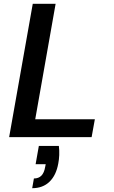

<svg xmlns="http://www.w3.org/2000/svg" viewBox="-20 -720 596 1008"><path d="M28 0 152 -700H272L165 -94H478L461 0ZM149 268 158 217Q183 217 197.5 202Q212 187 217 157L220 142H167L184 46H289Q292 70 291 94Q290 118 286 138Q275 200 240 234Q205 268 149 268Z"/></svg>

Font: DM Sans 10pt SemiBold
Style: Italic
Weight: 600
Italic angle: -10°
Version: Version 4.004;gftools[0.9.30]